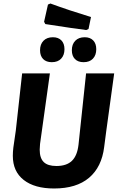

<svg xmlns="http://www.w3.org/2000/svg" viewBox="-20 -1063 674 1093"><path d="M471 -892Q412 -899 238 -926L231 -939L253 -1037L267 -1043Q370 -1005 498 -966L484 -898ZM275 -709Q243 -709 225.5 -727Q208 -745 208 -777Q208 -811 227.5 -831Q247 -851 281 -851Q312 -851 329.5 -833Q347 -815 347 -783Q347 -749 328 -729Q309 -709 275 -709ZM456 -709Q424 -709 406.5 -727Q389 -745 389 -777Q389 -811 408.5 -831Q428 -851 462 -851Q493 -851 510.5 -833Q528 -815 528 -783Q528 -749 509 -729Q490 -709 456 -709ZM630 -645 585 -318 573 -226Q559 -112 487 -51Q415 10 288 10Q177 10 115 -38.5Q53 -87 53 -176Q53 -198 56 -223L70 -320L106 -645H264L208 -244Q206 -220 206 -211Q206 -163 229 -140.5Q252 -118 301 -118Q359 -118 389.5 -147.5Q420 -177 427 -240L470 -645Z"/></svg>

Font: Alegreya Sans SC ExtraBold
Style: Italic
Weight: 800
Italic angle: -7°
Designer: Juan Pablo del Peral
Foundry: Huerta Tipografica
Version: Version 2.007